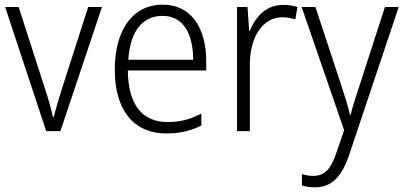

<svg xmlns="http://www.w3.org/2000/svg" viewBox="-20 -562 1731 823"><path d="M178 0H239L417 -532H358L244 -177C231 -135 218 -92 210 -60H207C199 -96 187 -140 173 -181L60 -532H2Z M678 -542C545 -542 472 -429 472 -263C472 -97 547 10 694 10C753 10 797 -1 843 -24V-75C792 -49 752 -39 697 -39C588 -39 529 -116 528 -260H864V-300C864 -437 803 -542 678 -542ZM677 -494C767 -494 808 -415 808 -306H530C538 -430 592 -494 677 -494Z M1193 -541C1121 -541 1075 -490 1051 -430H1048L1041 -532H996V0H1051V-287C1051 -401 1105 -488 1190 -488C1210 -488 1229 -484 1246 -479L1255 -532C1236 -538 1215 -541 1193 -541Z M1273 -532 1455 -4 1423 90C1399 163 1371 192 1323 192C1305 192 1289 189 1274 184V233C1291 238 1308 241 1330 241C1404 241 1446 193 1478 98L1689 -532H1630L1521 -195C1505 -147 1491 -104 1483 -70H1480C1473 -103 1461 -140 1443 -196L1332 -532Z"/></svg>

Font: Noto Sans Gujarati UI SemiCondensed Light
Style: Regular
Weight: 300
Width: 4
Designer: Jelle Bosma - Monotype Design Team, Universal Thirst
Foundry: Monotype Imaging Inc.
Version: Version 2.106